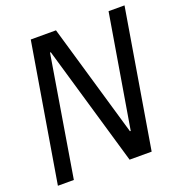

<svg xmlns="http://www.w3.org/2000/svg" viewBox="-127 -808 859 916"><g transform="rotate(-20 302.5 -350.0)"><path d="M428 -127 524 -700H605L488 0H376L198 -610H194L93 0H12L129 -700H257L424 -127Z"/></g></svg>

Font: CommitMono
Style: Italic
Weight: 400
Monospace: yes
Designer: Eigil Nikolajsen
Foundry: Eigil Nikolajsen
Version: Version 1.143